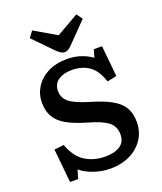

<svg xmlns="http://www.w3.org/2000/svg" viewBox="-171 -1062 1001 1185"><g transform="rotate(-20 329.5 -469.5)"><path d="M350 14Q294 14 241 -4Q188 -22 154 -51L137 6H84L62 -215L125 -222Q156 -138 212.5 -102.5Q269 -67 343 -67Q406 -67 441.5 -91Q477 -115 477 -164Q477 -216 440 -246Q403 -276 310 -302Q231 -325 182 -352.5Q133 -380 110.5 -419Q88 -458 88 -514Q88 -568 116.5 -613.5Q145 -659 198 -686.5Q251 -714 326 -714Q372 -714 413.5 -700.5Q455 -687 487 -663L502 -714H556L576 -511L514 -498Q488 -577 441.5 -608.5Q395 -640 330 -640Q275 -640 240.5 -616.5Q206 -593 206 -547Q206 -500 242.5 -471.5Q279 -443 370 -416Q452 -392 502 -364Q552 -336 575 -297.5Q598 -259 598 -203Q598 -138 565 -89Q532 -40 476 -13Q420 14 350 14ZM327 -758Q306 -758 275 -789L154 -913L184 -953L328 -869L474 -953L502 -914L375 -784Q363 -772 352 -765Q341 -758 327 -758Z"/></g></svg>

Font: Literata 7pt Medium
Style: Regular
Weight: 500
Designer: Latin by Veronika Burian and Jose Scaglione. Greek by Irene Vlachou. Cyrillic by Vera Evstafieva.
Foundry: TypeTogether
Version: Version 3.002